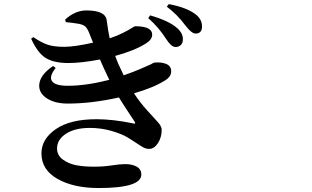

<svg xmlns="http://www.w3.org/2000/svg" viewBox="-20 -863 1540 948"><path d="M590.8 -491.2Q633.8 -505.9 670.4 -521.5Q707 -537.1 723.6 -544.9L740.2 -553.7Q773.4 -557.6 799.3 -547.9Q825.2 -538.1 825.2 -510.7Q825.2 -484.4 794.9 -465.8Q737.3 -429.7 641.6 -402.3Q672.9 -354.5 709 -315.4Q745.1 -276.4 761.7 -257.3Q778.3 -238.3 778.3 -221.7Q778.3 -184.6 759.8 -156.2Q741.2 -127.9 716.8 -127.9Q702.1 -127.9 690.4 -133.8Q678.7 -139.6 654.8 -155.8Q630.9 -171.9 611.3 -183.6Q581.1 -202.1 529.8 -216.8Q478.5 -231.4 423.8 -231.4Q349.6 -231.4 305.7 -202.6Q261.7 -173.8 261.7 -129.9Q261.7 -95.7 291 -74.7Q320.3 -53.7 357.9 -46.9Q395.5 -40 442.4 -40Q491.2 -40 532.2 -46.4Q573.2 -52.7 597.7 -52.7Q632.8 -52.7 655.3 -40Q677.7 -27.3 677.7 -1Q677.7 65.4 466.8 65.4Q343.8 65.4 264.2 20.5Q184.6 -24.4 184.6 -105.5Q184.6 -176.8 255.9 -225.6Q327.1 -274.4 456.1 -274.4Q537.1 -274.4 636.7 -253.9Q645.5 -251 647 -253.4Q648.4 -255.9 644.5 -262.7Q637.7 -273.4 611.3 -313Q585 -352.5 567.4 -381.8Q431.6 -351.6 314.5 -351.6Q247.1 -351.6 207 -380.4Q167 -409.2 174.8 -453.1Q182.6 -497.1 242.2 -537.1L254.9 -527.3Q221.7 -486.3 236.3 -462.9Q251 -439.5 315.4 -439.5Q405.3 -439.5 519.5 -468.8Q483.4 -544.9 473.6 -569.3Q380.9 -551.8 318.4 -551.8Q245.1 -551.8 205.1 -577.1Q165 -602.5 133.8 -671.9L144.5 -679.7Q186.5 -651.4 217.3 -641.6Q248 -631.8 297.9 -631.8Q346.7 -631.8 439.5 -652.3L419.9 -701.2Q411.1 -722.7 401.9 -731.4Q392.6 -740.2 371.1 -745.1Q335.9 -751 304.7 -753.9L301.8 -766.6Q351.6 -811.5 406.2 -811.5Q501 -811.5 506.8 -762.7Q513.7 -710 521.5 -673.8Q557.6 -685.5 587.4 -700.7Q617.2 -715.8 630.4 -724.6Q643.6 -733.4 647.5 -733.4Q731.4 -733.4 731.4 -692.4Q731.4 -668 702.1 -649.4Q645.5 -613.3 548.8 -586.9Q561.5 -549.8 590.8 -491.2ZM711.9 -773.4 720.7 -787.1Q814.5 -760.7 855.5 -723.6Q884.8 -697.3 882.8 -667Q882.8 -650.4 872.6 -640.6Q862.3 -630.9 845.7 -630.9Q825.2 -631.8 800.8 -669.9Q762.7 -729.5 711.9 -773.4ZM803.7 -830.1 813.5 -842.8Q900.4 -826.2 943.4 -793.9Q977.5 -769.5 977.5 -732.4Q977.5 -697.3 945.3 -697.3Q925.8 -697.3 894.5 -738.3Q856.4 -790 803.7 -830.1Z"/></svg>

Font: Bpmf Zihi Serif Bold
Style: Bold
Weight: 700
Foundry: But Ko
Version: Version 1.320